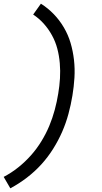

<svg xmlns="http://www.w3.org/2000/svg" viewBox="-34 -861 554 1042"><path d="M22 161 -14 99Q28 77 65.5 47Q103 17 134.5 -18.5Q166 -54 191 -95Q216 -136 233.5 -178Q251 -220 263 -264.5Q275 -309 282 -353Q289 -394 291.5 -435.5Q294 -477 290.5 -518Q287 -559 277 -597Q267 -635 248 -669.5Q229 -704 203.5 -732.5Q178 -761 146 -782L188 -841Q226 -817 257.5 -784.5Q289 -752 312.5 -712Q336 -672 349 -628Q362 -584 367.5 -536Q373 -488 370 -439Q367 -390 359 -342Q351 -293 337.5 -243Q324 -193 303.5 -146Q283 -99 254.5 -53.5Q226 -8 190.5 31Q155 70 112 103Q69 136 22 161Z"/></svg>

Font: Iosevka Slab
Style: Italic
Weight: 400
Italic angle: -9°
Monospace: yes
Designer: Belleve Invis
Foundry: Belleve Invis
Version: Version 11.1.0; ttfautohint (v1.8.3)